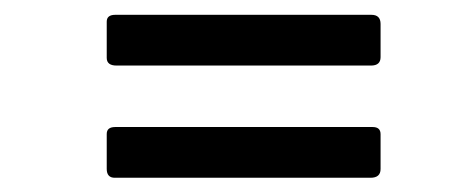

<svg xmlns="http://www.w3.org/2000/svg" viewBox="-20 -430 649 263"><path d="M126.2 -350.7V-400.3Q126.2 -409.7 137.8 -409.7H488.8Q501.3 -409.7 501.3 -397.2V-351.7Q501.3 -340.2 488.2 -340.2H139.7Q126.2 -340.2 126.2 -350.7ZM126.2 -198.7V-246.5Q126.2 -256 137.8 -256H490.5Q501.3 -256 501.3 -246.2V-198.5Q501.3 -186.5 487.5 -186.5H137.2Q126.2 -186.5 126.2 -198.7Z"/></svg>

Font: Vivano Light
Style: Regular
Weight: 300
Designer: Joe Prince, Josias Burgherr
Version: Version 2.064;September 19, 2022;FontCreator 14.0.0.2877 64-